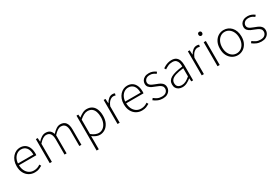

<svg xmlns="http://www.w3.org/2000/svg" viewBox="96 -2089 5332 3671"><g transform="rotate(-30 2762.5 -253.0)"><path d="M302 13Q235 13 179 -20Q123 -53 90 -115Q57 -177 57 -264Q57 -329 76 -380.5Q95 -432 128 -468.5Q161 -505 202 -524Q243 -543 288 -543Q351 -543 396 -514.5Q441 -486 466 -431Q491 -376 491 -298Q491 -289 490.5 -279.5Q490 -270 488 -259H106Q107 -192 132 -140Q157 -88 201.5 -58Q246 -28 306 -28Q350 -28 384.5 -41Q419 -54 449 -75L469 -38Q437 -19 399 -3Q361 13 302 13ZM106 -298H446Q446 -400 403 -451Q360 -502 288 -502Q243 -502 203.5 -478Q164 -454 138 -408.5Q112 -363 106 -298Z M635 0V-530H675L681 -447H683Q719 -488 762.5 -515.5Q806 -543 851 -543Q915 -543 949 -513.5Q983 -484 997 -435Q1043 -485 1087 -514Q1131 -543 1177 -543Q1256 -543 1295.5 -492.5Q1335 -442 1335 -340V0H1289V-334Q1289 -418 1259.5 -459.5Q1230 -501 1168 -501Q1131 -501 1092.5 -476Q1054 -451 1008 -401V0H962V-334Q962 -418 933 -459.5Q904 -501 843 -501Q806 -501 766 -476Q726 -451 683 -401V0Z M1532 240V-530H1572L1578 -463H1580Q1619 -494 1665 -518.5Q1711 -543 1760 -543Q1831 -543 1878.5 -509.5Q1926 -476 1949 -415.5Q1972 -355 1972 -273Q1972 -183 1939.5 -118.5Q1907 -54 1854 -20.5Q1801 13 1738 13Q1701 13 1660.5 -4.5Q1620 -22 1579 -52L1580 46V240ZM1737 -29Q1791 -29 1833 -59.5Q1875 -90 1899 -145.5Q1923 -201 1923 -273Q1923 -338 1906 -390Q1889 -442 1852 -471.5Q1815 -501 1753 -501Q1714 -501 1671 -478.5Q1628 -456 1580 -414V-97Q1625 -60 1666 -44.5Q1707 -29 1737 -29Z M2132 0V-530H2172L2178 -431H2180Q2207 -480 2245.5 -511.5Q2284 -543 2330 -543Q2345 -543 2357.5 -541Q2370 -539 2383 -532L2372 -490Q2359 -495 2349.5 -497Q2340 -499 2324 -499Q2289 -499 2249.5 -468Q2210 -437 2180 -361V0Z M2669 13Q2602 13 2546 -20Q2490 -53 2457 -115Q2424 -177 2424 -264Q2424 -329 2443 -380.5Q2462 -432 2495 -468.5Q2528 -505 2569 -524Q2610 -543 2655 -543Q2718 -543 2763 -514.5Q2808 -486 2833 -431Q2858 -376 2858 -298Q2858 -289 2857.5 -279.5Q2857 -270 2855 -259H2473Q2474 -192 2499 -140Q2524 -88 2568.5 -58Q2613 -28 2673 -28Q2717 -28 2751.5 -41Q2786 -54 2816 -75L2836 -38Q2804 -19 2766 -3Q2728 13 2669 13ZM2473 -298H2813Q2813 -400 2770 -451Q2727 -502 2655 -502Q2610 -502 2570.5 -478Q2531 -454 2505 -408.5Q2479 -363 2473 -298Z M3130 13Q3071 13 3021.5 -8.5Q2972 -30 2936 -60L2963 -95Q2997 -67 3036.5 -47.5Q3076 -28 3132 -28Q3196 -28 3228 -59Q3260 -90 3260 -133Q3260 -167 3240.5 -189Q3221 -211 3190.5 -226Q3160 -241 3129 -252Q3090 -266 3052.5 -283.5Q3015 -301 2990 -329.5Q2965 -358 2965 -403Q2965 -441 2984.5 -473Q3004 -505 3042 -524Q3080 -543 3135 -543Q3178 -543 3217.5 -527.5Q3257 -512 3286 -488L3260 -455Q3234 -475 3204 -489Q3174 -503 3134 -503Q3072 -503 3042 -473Q3012 -443 3012 -405Q3012 -376 3029.5 -356Q3047 -336 3075 -323Q3103 -310 3134 -298Q3166 -286 3196.5 -273.5Q3227 -261 3252 -243.5Q3277 -226 3292 -200.5Q3307 -175 3307 -136Q3307 -96 3286.5 -62Q3266 -28 3227 -7.5Q3188 13 3130 13Z M3565 13Q3523 13 3488 -2.5Q3453 -18 3432 -50.5Q3411 -83 3411 -132Q3411 -220 3493.5 -266Q3576 -312 3753 -332Q3755 -374 3745.5 -412.5Q3736 -451 3709 -476.5Q3682 -502 3629 -502Q3574 -502 3530 -480.5Q3486 -459 3458 -439L3437 -475Q3456 -488 3485 -504Q3514 -520 3552 -531.5Q3590 -543 3633 -543Q3696 -543 3733 -515.5Q3770 -488 3785.5 -442Q3801 -396 3801 -340V0H3761L3756 -69H3753Q3713 -36 3665 -11.5Q3617 13 3565 13ZM3572 -28Q3618 -28 3661 -50Q3704 -72 3753 -114V-295Q3644 -283 3579.5 -261.5Q3515 -240 3487 -208.5Q3459 -177 3459 -134Q3459 -76 3492.5 -52Q3526 -28 3572 -28Z M3991 0V-530H4031L4037 -431H4039Q4066 -480 4104.5 -511.5Q4143 -543 4189 -543Q4204 -543 4216.5 -541Q4229 -539 4242 -532L4231 -490Q4218 -495 4208.5 -497Q4199 -499 4183 -499Q4148 -499 4108.5 -468Q4069 -437 4039 -361V0Z M4340 0V-530H4388V0ZM4365 -659Q4347 -659 4335.5 -671Q4324 -683 4324 -704Q4324 -723 4335.5 -734.5Q4347 -746 4365 -746Q4382 -746 4394 -734.5Q4406 -723 4406 -704Q4406 -683 4394 -671Q4382 -659 4365 -659Z M4784 13Q4720 13 4666 -19.5Q4612 -52 4579 -114Q4546 -176 4546 -264Q4546 -353 4579 -415.5Q4612 -478 4666 -510.5Q4720 -543 4784 -543Q4832 -543 4875 -524.5Q4918 -506 4951 -470.5Q4984 -435 5003 -382.5Q5022 -330 5022 -264Q5022 -176 4988.5 -114Q4955 -52 4901.5 -19.5Q4848 13 4784 13ZM4784 -29Q4838 -29 4881 -58.5Q4924 -88 4948.5 -141Q4973 -194 4973 -264Q4973 -335 4948.5 -388Q4924 -441 4881 -471.5Q4838 -502 4784 -502Q4730 -502 4687.5 -471.5Q4645 -441 4620.5 -388Q4596 -335 4596 -264Q4596 -194 4620.5 -141Q4645 -88 4687.5 -58.5Q4730 -29 4784 -29Z M5308 13Q5249 13 5199.5 -8.5Q5150 -30 5114 -60L5141 -95Q5175 -67 5214.5 -47.5Q5254 -28 5310 -28Q5374 -28 5406 -59Q5438 -90 5438 -133Q5438 -167 5418.5 -189Q5399 -211 5368.5 -226Q5338 -241 5307 -252Q5268 -266 5230.5 -283.5Q5193 -301 5168 -329.5Q5143 -358 5143 -403Q5143 -441 5162.5 -473Q5182 -505 5220 -524Q5258 -543 5313 -543Q5356 -543 5395.5 -527.5Q5435 -512 5464 -488L5438 -455Q5412 -475 5382 -489Q5352 -503 5312 -503Q5250 -503 5220 -473Q5190 -443 5190 -405Q5190 -376 5207.5 -356Q5225 -336 5253 -323Q5281 -310 5312 -298Q5344 -286 5374.5 -273.5Q5405 -261 5430 -243.5Q5455 -226 5470 -200.5Q5485 -175 5485 -136Q5485 -96 5464.5 -62Q5444 -28 5405 -7.5Q5366 13 5308 13Z"/></g></svg>

Font: Noto Sans SC ExtraLight
Style: Regular
Weight: 250
Designer: Ryoko NISHIZUKA 西塚涼子 (kana, bopomofo & ideographs); Paul D. Hunt (Latin, Greek & Cyrillic); Sandoll Communications 산돌커뮤니
Foundry: Adobe
Version: Version 2.004-H2;hotconv 1.0.118;makeotfexe 2.5.65603